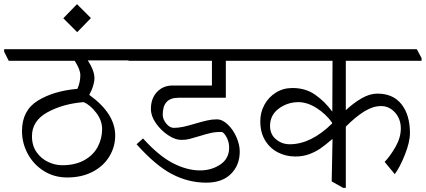

<svg xmlns="http://www.w3.org/2000/svg" viewBox="-47 -877 2051 925"><path d="M576 -586H376Q408 -536 408 -501Q408 -466 383 -420Q508 -330 508 -224Q508 -170 480 -123.5Q452 -77 399.5 -49.5Q347 -22 277 -22Q214 -22 164.5 -53Q115 -84 87 -135.5Q59 -187 59 -246Q59 -345 135 -392Q211 -439 326 -449Q340 -481 340 -515Q340 -542 313 -584H-5L-27 -628V-640H554L577 -597ZM356 -385Q256 -377 181.5 -336Q107 -295 107 -221Q107 -175 129.5 -143.5Q152 -112 185.5 -96.5Q219 -81 253 -81Q315 -81 358.5 -105Q402 -129 423.5 -169Q445 -209 445 -255Q445 -297 416 -334.5Q387 -372 356 -385Z M391 -790 325 -722 258 -789 324 -857Z M1152 -597V-584H1041V-406H812Q737 -406 737 -325Q737 -302 754 -281.5Q771 -261 790 -261Q812 -261 835.5 -266Q859 -271 892 -281Q926 -291 950 -296.5Q974 -302 998 -302Q1024 -302 1050 -277.5Q1076 -253 1092 -216.5Q1108 -180 1108 -147Q1108 -81 1065.5 -39Q1023 3 947 3Q860 3 781 -38.5Q702 -80 611 -182L642 -210Q718 -126 786 -91Q854 -56 917 -56Q972 -56 1014.5 -84.5Q1057 -113 1057 -166Q1057 -191 1046 -213Q1035 -235 1023 -241Q993 -242 969 -236.5Q945 -231 913 -221Q884 -212 866 -207.5Q848 -203 826 -203Q797 -203 762.5 -226Q728 -249 704 -283.5Q680 -318 680 -352Q680 -403 709.5 -434Q739 -465 784 -465H974V-584H573L551 -628V-640H1129Z M1619 -584V-346Q1655 -380 1694.5 -403Q1734 -426 1771 -426Q1847 -426 1887.5 -374.5Q1928 -323 1928 -236Q1928 -193 1904 -132.5Q1880 -72 1855 -38L1806 -97Q1833 -125 1858.5 -169.5Q1884 -214 1884 -258Q1884 -304 1856 -335Q1828 -366 1789 -366Q1750 -366 1708.5 -340.5Q1667 -315 1619 -267V28H1606L1551 -3L1555 -206L1554 -207Q1520 -178 1497 -162Q1474 -146 1443.5 -134.5Q1413 -123 1376 -123Q1330 -123 1291.5 -143Q1253 -163 1230 -201Q1207 -239 1207 -293Q1207 -335 1226.5 -371.5Q1246 -408 1281.5 -430.5Q1317 -453 1362 -453Q1425 -453 1471 -421Q1517 -389 1554 -339L1555 -584H1147L1125 -628V-640H1961L1984 -597V-584ZM1553 -282V-286Q1524 -327 1479 -356Q1434 -385 1389 -385Q1336 -384 1295 -353Q1254 -322 1254 -270Q1254 -230 1282.5 -206Q1311 -182 1349 -182Q1451 -182 1553 -282Z"/></svg>

Font: Martel Light
Style: Regular
Weight: 300
Designer: Dan Reynolds
Foundry: Dan Reynolds
Version: Version 1.001; ttfautohint (v1.1) -l 5 -r 5 -G 72 -x 0 -D la